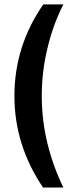

<svg xmlns="http://www.w3.org/2000/svg" viewBox="-20 -760 350 864"><path d="M44.9 -328.1Q44.9 -553.2 174.8 -740.2H265.1Q217.8 -647.5 192.9 -540Q168 -437 168 -328.1Q168 -220.2 192.9 -117.2Q218.3 -12.2 265.1 84H173.8Q44.9 -106.4 44.9 -328.1Z"/></svg>

Font: D-DIN-PRO
Style: Bold
Weight: 700
Designer: Charles Nix
Foundry: Datto Inc.
Version: Version 1.000;hotconv 1.0.109;makeotfexe 2.5.65596